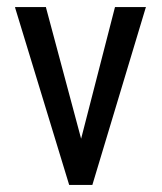

<svg xmlns="http://www.w3.org/2000/svg" viewBox="-20 -522 456 542"><path d="M109.9 -500.5 209 -130.4 304.2 -500.5 304.7 -502H306.2H389.6H392.1L391.1 -499.5L241.2 -1.5L240.7 0H239.3H176.8H175.3L174.8 -1.5L22.9 -499.5L22.5 -502H24.9H108.4H109.9Z"/></svg>

Font: MAUL Condensed
Style: Condensed Regular
Weight: 400
Designer: MAUL
Version: Version 1.0; 2020; ttfautohint (v1.8.3)